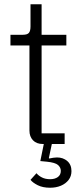

<svg xmlns="http://www.w3.org/2000/svg" viewBox="-20 -675 375 900"><path d="M215 205Q180 205 156.5 193Q133 181 123 168L151 137Q161 149 177 157Q193 165 215 165Q237 165 251 155Q265 145 265 126Q265 110 252 98.5Q239 87 200 83L169 80L190 -23L206 0H181Q151 0 134.5 -17.5Q118 -35 118 -63V-462H29V-512H87Q108 -512 115.5 -521Q123 -530 123 -551V-655H175V-512H291V-462H175V-50H283V0H223L209 66L211 68Q220 66 229.5 64.5Q239 63 247 63Q276 63 295.5 80Q315 97 315 127Q315 151 301.5 168.5Q288 186 265.5 195.5Q243 205 215 205Z"/></svg>

Font: IBM Plex Sans Light
Style: Regular
Weight: 300
Designer: Mike Abbink, Paul van der Laan, Pieter van Rosmalen
Foundry: Bold Monday
Version: Version 3.201